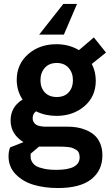

<svg xmlns="http://www.w3.org/2000/svg" viewBox="-20 -720 563 964"><path d="M366.7 -700.2 300.8 -546.4H176.8L297.9 -700.2ZM318.8 -84Q343.8 -84 366.5 -80.3Q389.2 -76.7 413.1 -66.7Q437 -56.6 454.6 -41Q472.2 -25.4 483.2 0.5Q494.1 26.4 494.1 60.1Q494.1 136.2 438 180.2Q381.8 224.1 271 224.1Q203.6 224.1 149.2 208Q94.7 191.9 58.8 155Q22.9 118.2 22.9 64.9Q22.9 39.6 30.8 20L97.7 -6.3Q33.2 -46.9 33.2 -115.2Q33.2 -183.1 93.3 -220.2Q64 -264.2 64 -318.8Q64 -397.5 121.1 -447.8Q178.2 -498 263.2 -498Q326.2 -498 376.5 -468.3L451.2 -532.2L512.2 -456.1L440.9 -398.9Q460.9 -360.4 460.9 -314.9Q460.9 -235.8 404.1 -187Q347.2 -138.2 263.2 -138.2Q207 -138.2 161.1 -161.1Q144 -148.9 144 -127Q144 -114.7 149.7 -106Q155.3 -97.2 162.6 -93Q169.9 -88.9 181.6 -86.7Q193.4 -84.5 199.7 -84.2Q206.1 -84 215.8 -84ZM265.1 -403.8Q226.6 -403.8 204.8 -379.2Q183.1 -354.5 183.1 -316.9Q183.1 -279.8 204.8 -256.3Q226.6 -232.9 265.1 -232.9Q303.2 -232.9 324.7 -256.3Q346.2 -279.8 346.2 -316.9Q346.2 -354.5 324.5 -379.2Q302.7 -403.8 265.1 -403.8ZM263.2 132.8Q379.9 132.8 379.9 69.8Q379.9 56.6 375.7 47.1Q371.6 37.6 362.1 32Q352.5 26.4 344 22.9Q335.4 19.5 320.3 18.1Q305.2 16.6 296.4 16.4Q287.6 16.1 271 16.1H175.8L133.8 51.8V63Q133.8 71.3 134.5 77.1Q135.3 83 142.1 94.5Q148.9 106 161.4 113.5Q173.8 121.1 200.2 127Q226.6 132.8 263.2 132.8Z"/></svg>

Font: HK Grotesk Legacy
Style: Bold
Weight: 700
Designer: Alfredo Marco Pradil
Foundry: Hanken Design Co.
Version: Version 2.022;PS 002.022;hotconv 1.0.88;makeotf.lib2.5.64775